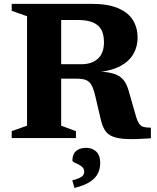

<svg xmlns="http://www.w3.org/2000/svg" viewBox="-20 -702 798 976"><path d="M393.5 -375.5Q446.5 -375.5 477.5 -403.5Q508.5 -431.5 508.5 -487.5Q508.5 -524.5 495.8 -549.5Q483 -574.5 453.5 -587.5Q424 -600.5 374.5 -600.5H170L188.5 -682.5H443.5Q529.5 -682.5 581.2 -660Q633 -637.5 656.2 -598.8Q679.5 -560 679.5 -511Q679.5 -464.5 657.8 -427.2Q636 -390 592.5 -366.5Q549 -343 482.5 -336V-338.5Q537.5 -336 567.8 -323.8Q598 -311.5 613.2 -288.2Q628.5 -265 637.5 -228L668 -122Q676.5 -90 686 -75.2Q695.5 -60.5 709.8 -56.8Q724 -53 747 -53V1Q673 6.5 626.5 4.8Q580 3 553.2 -7.8Q526.5 -18.5 513.2 -40Q500 -61.5 492 -95.5L464.5 -213Q456 -249 445.8 -268.2Q435.5 -287.5 418 -294.8Q400.5 -302 369.5 -302H185.5L166.5 -375.5ZM291 -682.5V-63L366 -35.5V0H39.5V-35.5L117.5 -63V-619.5L39.5 -647V-682.5ZM347.5 215Q385 204.5 396.5 195.2Q408 186 408 170Q408 156.5 399 147.8Q390 139 378 133.5Q366 128 357 123.5Q348 119 348 113.5Q348 82 366.5 65.8Q385 49.5 418 49.5Q449.5 49.5 469.5 68.8Q489.5 88 489.5 126.5Q489.5 154.5 477.8 179Q466 203.5 437.5 222.2Q409 241 358.5 253.5Z"/></svg>

Font: Newsreader
Style: Bold
Weight: 700
Designer: Hugues Gentile
Foundry: Production Type
Version: Version 1.003